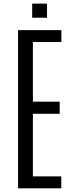

<svg xmlns="http://www.w3.org/2000/svg" viewBox="-20 -1023 395 1043"><path d="M78.1 0V-859.4H313.5V-794.9H158.7V-470.7H304.2V-404.8H158.7V-64.9H313V0ZM154.8 -926.8V-1003.4H235.4V-926.8Z"/></svg>

Font: Antonio ExtraLight
Style: Regular
Weight: 250
Designer: Vernon Adams
Foundry: Vernon Adams
Version: Version 1.002